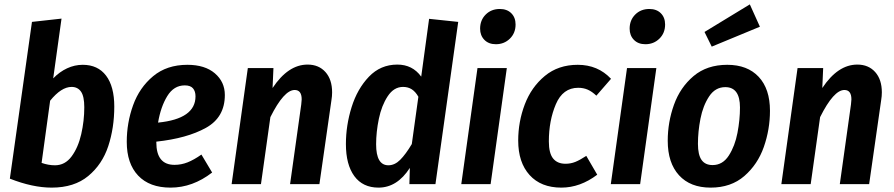

<svg xmlns="http://www.w3.org/2000/svg" viewBox="-20 -841 4083 877"><path d="M502 -354Q502 -257 474.5 -173.5Q447 -90 383 -37Q319 16 216 16Q129 16 25 -25L126 -741L261 -756L223 -483Q252 -513 286.5 -529Q321 -545 358 -545Q427 -545 464.5 -495.5Q502 -446 502 -354ZM209 -381 170 -97Q201 -86 231 -86Q277 -86 307 -126.5Q337 -167 351 -228Q365 -289 365 -351Q365 -401 350 -422.5Q335 -444 307 -444Q260 -444 209 -381Z M1007 -407Q1007 -305 920.5 -257Q834 -209 694 -194V-191Q694 -88 777 -88Q808 -88 837 -99.5Q866 -111 900 -135L949 -53Q860 16 759 16Q663 16 611 -39Q559 -94 559 -193Q559 -280 588 -360.5Q617 -441 679.5 -493Q742 -545 836 -545Q916 -545 961.5 -506Q1007 -467 1007 -407ZM873 -401Q873 -424 861.5 -437.5Q850 -451 824 -451Q774 -451 744 -402Q714 -353 702 -281Q873 -298 873 -401Z M1497 -419Q1497 -402 1494 -384L1439 0H1305L1356 -364Q1358 -382 1358 -387Q1358 -430 1326 -430Q1277 -430 1215 -306L1172 0H1038L1112 -530H1229L1225 -439Q1296 -546 1385 -546Q1436 -546 1466.5 -512Q1497 -478 1497 -419Z M2073 -741 1969 0H1850L1852 -74Q1794 16 1709 16Q1637 16 1598.5 -36.5Q1560 -89 1560 -183Q1560 -268 1586 -351.5Q1612 -435 1665 -490.5Q1718 -546 1795 -546Q1864 -546 1904 -491L1940 -755ZM1698 -182Q1698 -86 1754 -86Q1783 -86 1808 -111Q1833 -136 1861 -183L1891 -399Q1878 -422 1861 -433Q1844 -444 1821 -444Q1779 -444 1751 -401.5Q1723 -359 1710.5 -298.5Q1698 -238 1698 -182Z M2221 0H2087L2161 -530H2295ZM2173 -710Q2173 -749 2198.5 -774.5Q2224 -800 2263 -800Q2296 -800 2315.5 -780.5Q2335 -761 2335 -729Q2335 -690 2309 -664.5Q2283 -639 2245 -639Q2212 -639 2192.5 -659Q2173 -679 2173 -710Z M2771 -481 2704 -404Q2684 -423 2664.5 -431.5Q2645 -440 2621 -440Q2551 -440 2519 -365Q2487 -290 2487 -195Q2487 -141 2506.5 -117Q2526 -93 2563 -93Q2587 -93 2608 -101.5Q2629 -110 2658 -129L2708 -43Q2630 16 2544 16Q2451 16 2399 -41.5Q2347 -99 2347 -199Q2347 -285 2377 -364Q2407 -443 2468.5 -494Q2530 -545 2619 -545Q2711 -545 2771 -481Z M2904 0H2770L2844 -530H2978ZM2856 -710Q2856 -749 2881.5 -774.5Q2907 -800 2946 -800Q2979 -800 2998.5 -780.5Q3018 -761 3018 -729Q3018 -690 2992 -664.5Q2966 -639 2928 -639Q2895 -639 2875.5 -659Q2856 -679 2856 -710Z M3030 -198Q3030 -283 3058.5 -362.5Q3087 -442 3148 -493.5Q3209 -545 3302 -545Q3394 -545 3445.5 -490Q3497 -435 3497 -335Q3497 -250 3469 -170Q3441 -90 3380 -37Q3319 16 3226 16Q3133 16 3081.5 -40.5Q3030 -97 3030 -198ZM3360 -350Q3360 -443 3293 -443Q3247 -443 3219 -400.5Q3191 -358 3179.5 -299Q3168 -240 3168 -184Q3168 -134 3184.5 -110.5Q3201 -87 3235 -87Q3281 -87 3309 -130.5Q3337 -174 3348.5 -234Q3360 -294 3360 -350ZM3451 -719 3231 -628 3198 -695 3405 -821Z M4008 -419Q4008 -402 4005 -384L3950 0H3816L3867 -364Q3869 -382 3869 -387Q3869 -430 3837 -430Q3788 -430 3726 -306L3683 0H3549L3623 -530H3740L3736 -439Q3807 -546 3896 -546Q3947 -546 3977.5 -512Q4008 -478 4008 -419Z"/></svg>

Font: Fira Sans Condensed SemiBold
Style: Italic
Weight: 600
Width: 3
Italic angle: -8°
Designer: bBox Type GmbH & Carrois Corporate GbR & Edenspiekermann AG
Foundry: bBox Type GmbH & Carrois Corporate GbR & Edenspiekermann AG
Version: Version 4.301